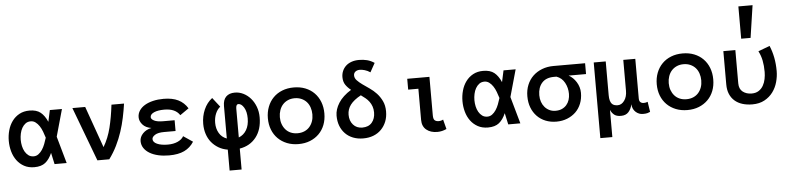

<svg xmlns="http://www.w3.org/2000/svg" viewBox="-63 -1124 6667 1611"><g transform="rotate(-5 3270.5 -318.0)"><path d="M90.8 -227.1Q90.8 -201.2 96.4 -175Q102.1 -148.9 114 -127.9Q126 -106.9 144 -93.5Q162.1 -80.1 188 -80.1Q210 -80.1 228 -93.5Q246.1 -106.9 260 -127.9Q273.9 -148.9 283.9 -175Q293.9 -201.2 301.8 -227.1Q293.9 -252.9 283.9 -279.5Q273.9 -306.2 260 -327.1Q246.1 -348.1 228 -361.6Q210 -375 188 -375Q162.1 -375 144 -361.6Q126 -348.1 114 -327.1Q102.1 -306.2 96.4 -279.5Q90.8 -252.9 90.8 -227.1ZM-9.8 -227.1Q-9.8 -272.9 2.2 -315.9Q14.2 -358.9 38.6 -392.3Q63 -425.8 99.6 -445.8Q136.2 -465.8 185.1 -465.8Q244.1 -465.8 278.1 -438.5Q312 -411.1 335 -357.9L356 -455.1H458L394 -227.1L458 0H356L335 -96.2Q312 -43 278.1 -15.9Q244.1 11.2 185.1 11.2Q136.2 11.2 99.6 -8.8Q63 -28.8 38.6 -62Q14.2 -95.2 2.2 -138.2Q-9.8 -181.2 -9.8 -227.1Z M716.8 0 545.9 -455.1H653.8L777.8 -106Q819.8 -176.8 841.3 -263.4Q862.8 -350.1 875 -455.1H981Q972.7 -397 960.2 -337.9Q947.8 -278.8 928.7 -220.9Q909.7 -163.1 882.3 -107.4Q855 -51.8 816.9 0Z M1092.8 -330.1Q1092.8 -360.8 1109.9 -386.5Q1127 -412.1 1156.5 -429.4Q1186 -446.8 1226.3 -456.3Q1266.6 -465.8 1314 -465.8Q1388.7 -465.8 1437.7 -441.4Q1486.8 -417 1516.6 -368.2L1442.9 -316.9Q1405.8 -375 1313 -375Q1258.8 -375 1226.3 -360.6Q1193.8 -346.2 1193.8 -321.8Q1193.8 -305.2 1219.2 -292Q1244.6 -278.8 1295.9 -278.8H1391.6V-188H1294.9Q1243.7 -188 1218.3 -171.9Q1192.9 -155.8 1192.9 -137.2Q1192.9 -110.8 1227.3 -95.5Q1261.7 -80.1 1317.9 -80.1Q1365.7 -80.1 1401.4 -96.4Q1437 -112.8 1450.7 -139.2L1529.8 -85.9Q1499 -37.1 1448.5 -12.9Q1397.9 11.2 1319.8 11.2Q1271 11.2 1229.5 1.7Q1188 -7.8 1157.5 -25.9Q1127 -43.9 1109.4 -70.1Q1091.8 -96.2 1091.8 -128.9Q1091.8 -164.1 1119.4 -193.1Q1147 -222.2 1191.9 -231Q1143.6 -238.8 1118.2 -267.8Q1092.8 -296.9 1092.8 -330.1Z M1914.6 -465.8Q1952.6 -465.8 1987.1 -448.5Q2021.5 -431.2 2047.6 -401.1Q2073.7 -371.1 2089.1 -330.1Q2104.5 -289.1 2104.5 -241.2Q2104.5 -138.2 2053.7 -73.5Q2002.9 -8.8 1915.5 5.9V182.1H1814.5V5.9Q1771.5 -1 1737.1 -21.5Q1702.6 -42 1678.2 -72Q1653.8 -102.1 1640.9 -141.6Q1627.9 -181.2 1627.9 -227.1Q1627.9 -291 1652.3 -346.9Q1676.8 -402.8 1721.7 -437L1782.7 -358.9Q1756.8 -337.9 1742.7 -303.5Q1728.5 -269 1728.5 -227.1Q1728.5 -178.2 1750.5 -140.6Q1772.5 -103 1814.5 -87.9V-361.8Q1814.5 -413.1 1840.6 -439.5Q1866.7 -465.8 1914.6 -465.8ZM1915.5 -87.9Q1957.5 -104 1980.7 -143.6Q2003.9 -183.1 2003.9 -241.2Q2003.9 -297.9 1982.9 -332.5Q1961.9 -367.2 1936.5 -367.2Q1915.5 -367.2 1915.5 -330.1Z M2648.4 -227.1Q2648.4 -173.8 2631.6 -130.4Q2614.7 -86.9 2583.3 -55.4Q2551.8 -23.9 2508.1 -6.3Q2464.4 11.2 2410.6 11.2Q2357.4 11.2 2313.5 -6.3Q2269.5 -23.9 2238 -55.4Q2206.5 -86.9 2189.5 -130.4Q2172.4 -173.8 2172.4 -227.1Q2172.4 -278.8 2189.5 -323Q2206.5 -367.2 2238 -399.2Q2269.5 -431.2 2313.5 -448.5Q2357.4 -465.8 2410.6 -465.8Q2464.4 -465.8 2508.1 -448.5Q2551.8 -431.2 2583.3 -399.2Q2614.7 -367.2 2631.6 -323Q2648.4 -278.8 2648.4 -227.1ZM2547.4 -227.1Q2547.4 -257.8 2538.1 -285.4Q2528.8 -313 2511.2 -332.5Q2493.7 -352.1 2468 -363.5Q2442.4 -375 2410.6 -375Q2378.4 -375 2353 -363.5Q2327.6 -352.1 2310.1 -332.5Q2292.5 -313 2283 -285.4Q2273.4 -257.8 2273.4 -227.1Q2273.4 -194.8 2283 -168.5Q2292.5 -142.1 2310.1 -122.1Q2327.6 -102.1 2353 -91.1Q2378.4 -80.1 2410.6 -80.1Q2442.4 -80.1 2468 -91.1Q2493.7 -102.1 2511.2 -122.1Q2528.8 -142.1 2538.1 -168.5Q2547.4 -194.8 2547.4 -227.1Z M2748.5 -198.2Q2748.5 -251 2782.5 -304.9Q2816.4 -358.9 2888.7 -403.8Q2861.3 -424.8 2843.5 -450.9Q2825.7 -477.1 2825.7 -516.1Q2825.7 -543 2835.7 -566.9Q2845.7 -590.8 2864.5 -608.9Q2883.3 -627 2911.9 -637.5Q2940.4 -647.9 2976.6 -647.9Q3012.7 -647.9 3044.2 -639.9Q3075.7 -631.8 3105.5 -611.8L3063.5 -536.1Q3040.5 -551.8 3017.1 -558.3Q2993.7 -564.9 2976.6 -564.9Q2953.6 -564.9 2939 -553.5Q2924.3 -542 2924.3 -522Q2924.3 -499 2942.4 -480Q2960.4 -460.9 2987.1 -441.9Q3013.7 -422.9 3045.2 -401.4Q3076.7 -379.9 3103 -351.6Q3129.4 -323.2 3147.5 -285.6Q3165.5 -248 3165.5 -198.2Q3165.5 -150.9 3150.4 -113Q3135.3 -75.2 3107.9 -47.1Q3080.6 -19 3042 -3.9Q3003.4 11.2 2955.6 11.2Q2908.7 11.2 2870.1 -3.9Q2831.5 -19 2804.4 -47.1Q2777.3 -75.2 2762.9 -113Q2748.5 -150.9 2748.5 -198.2ZM3064.5 -198.2Q3064.5 -226.1 3056.4 -249Q3048.3 -272 3034.9 -290Q3021.5 -308.1 3003.4 -323Q2985.4 -337.9 2966.3 -351.1Q2905.3 -317.9 2877.4 -280.5Q2849.6 -243.2 2849.6 -196.8Q2849.6 -146 2878.7 -113Q2907.7 -80.1 2955.6 -80.1Q3008.3 -80.1 3036.4 -113Q3064.5 -146 3064.5 -198.2Z M3657.2 -6.8Q3619.6 11.2 3579.6 11.2Q3522.5 11.2 3487.3 -17.8Q3452.1 -46.9 3452.1 -101.1V-363.8H3366.2V-455.1H3553.2V-130.9Q3553.2 -98.1 3565.9 -88.1Q3578.6 -78.1 3598.6 -78.1Q3609.4 -78.1 3619.9 -81.1Q3630.4 -84 3636.2 -87.9Z M3912.1 -227.1Q3912.1 -201.2 3917.7 -175Q3923.3 -148.9 3935.3 -127.9Q3947.3 -106.9 3965.3 -93.5Q3983.4 -80.1 4009.3 -80.1Q4031.2 -80.1 4049.3 -93.5Q4067.4 -106.9 4081.3 -127.9Q4095.2 -148.9 4105.2 -175Q4115.2 -201.2 4123 -227.1Q4115.2 -252.9 4105.2 -279.5Q4095.2 -306.2 4081.3 -327.1Q4067.4 -348.1 4049.3 -361.6Q4031.2 -375 4009.3 -375Q3983.4 -375 3965.3 -361.6Q3947.3 -348.1 3935.3 -327.1Q3923.3 -306.2 3917.7 -279.5Q3912.1 -252.9 3912.1 -227.1ZM3811.5 -227.1Q3811.5 -272.9 3823.5 -315.9Q3835.4 -358.9 3859.9 -392.3Q3884.3 -425.8 3920.9 -445.8Q3957.5 -465.8 4006.3 -465.8Q4065.4 -465.8 4099.4 -438.5Q4133.3 -411.1 4156.2 -357.9L4177.2 -455.1H4279.3L4215.3 -227.1L4279.3 0H4177.2L4156.2 -96.2Q4133.3 -43 4099.4 -15.9Q4065.4 11.2 4006.3 11.2Q3957.5 11.2 3920.9 -8.8Q3884.3 -28.8 3859.9 -62Q3835.4 -95.2 3823.5 -138.2Q3811.5 -181.2 3811.5 -227.1Z M4717.3 -363.8Q4736.3 -354 4752.7 -337.9Q4769 -321.8 4781.5 -302Q4793.9 -282.2 4801 -259Q4808.1 -235.8 4808.1 -210.9Q4808.1 -161.1 4791.7 -120.1Q4775.4 -79.1 4745.4 -50Q4715.3 -21 4673.8 -4.4Q4632.3 12.2 4583 12.2Q4533.2 12.2 4491.7 -4.4Q4450.2 -21 4420.2 -52Q4390.1 -83 4373.8 -125.5Q4357.4 -168 4357.4 -221.2Q4357.4 -272.9 4375.2 -316.4Q4393.1 -359.9 4425 -390.4Q4457 -420.9 4501.2 -438Q4545.4 -455.1 4597.2 -455.1H4864.3V-363.8ZM4593.3 -363.8Q4527.3 -363.8 4492.7 -325Q4458 -286.1 4458 -221.2Q4458 -190.9 4467 -165Q4476.1 -139.2 4492.7 -120.1Q4509.3 -101.1 4532.2 -90.1Q4555.2 -79.1 4583 -79.1Q4614.3 -79.1 4637.2 -89.6Q4660.2 -100.1 4675.8 -118.2Q4691.4 -136.2 4699.2 -160.2Q4707 -184.1 4707 -210.9Q4707 -262.2 4683.6 -305.2Q4660.2 -348.1 4615.2 -363.8Z M5221.2 -78.1Q5212.9 -40 5190.4 -14.4Q5168 11.2 5126 11.2Q5088.9 11.2 5069.1 -4.9Q5049.3 -21 5038.1 -46.9V182.1H4937V-455.1H5038.1V-169.9Q5038.1 -144 5043 -126.5Q5047.9 -108.9 5056.9 -98.4Q5065.9 -87.9 5079.1 -84Q5092.3 -80.1 5106.9 -80.1Q5139.2 -80.1 5162.6 -112.1Q5186 -144 5186 -195.8V-455.1H5287.1V-122.1Q5287.1 -99.1 5298.1 -89.6Q5309.1 -80.1 5326.2 -80.1Q5343.3 -80.1 5358.9 -86.9L5372.1 -1Q5362.3 3.9 5348.6 7.6Q5335 11.2 5310.1 11.2Q5294.9 11.2 5280 5.6Q5265.1 0 5252.2 -11Q5239.3 -22 5230.7 -38.6Q5222.2 -55.2 5221.2 -78.1Z M5923.8 -227.1Q5923.8 -173.8 5907 -130.4Q5890.1 -86.9 5858.6 -55.4Q5827.1 -23.9 5783.4 -6.3Q5739.7 11.2 5686 11.2Q5632.8 11.2 5588.9 -6.3Q5544.9 -23.9 5513.4 -55.4Q5481.9 -86.9 5464.8 -130.4Q5447.8 -173.8 5447.8 -227.1Q5447.8 -278.8 5464.8 -323Q5481.9 -367.2 5513.4 -399.2Q5544.9 -431.2 5588.9 -448.5Q5632.8 -465.8 5686 -465.8Q5739.7 -465.8 5783.4 -448.5Q5827.1 -431.2 5858.6 -399.2Q5890.1 -367.2 5907 -323Q5923.8 -278.8 5923.8 -227.1ZM5822.8 -227.1Q5822.8 -257.8 5813.5 -285.4Q5804.2 -313 5786.6 -332.5Q5769 -352.1 5743.4 -363.5Q5717.8 -375 5686 -375Q5653.8 -375 5628.4 -363.5Q5603 -352.1 5585.4 -332.5Q5567.9 -313 5558.3 -285.4Q5548.8 -257.8 5548.8 -227.1Q5548.8 -194.8 5558.3 -168.5Q5567.9 -142.1 5585.4 -122.1Q5603 -102.1 5628.4 -91.1Q5653.8 -80.1 5686 -80.1Q5717.8 -80.1 5743.4 -91.1Q5769 -102.1 5786.6 -122.1Q5804.2 -142.1 5813.5 -168.5Q5822.8 -194.8 5822.8 -227.1Z M6232.9 11.2Q6187 11.2 6149.4 -0.5Q6111.8 -12.2 6085 -35.6Q6058.1 -59.1 6043.5 -93.5Q6028.8 -127.9 6028.8 -174.8V-455.1H6129.9V-174.8Q6129.9 -127 6160.4 -103.5Q6190.9 -80.1 6234.9 -80.1Q6270 -80.1 6293.9 -95.5Q6317.9 -110.8 6332.3 -136Q6346.7 -161.1 6352.8 -191.7Q6358.9 -222.2 6358.9 -251Q6358.9 -304.2 6350.3 -347.2Q6341.8 -390.1 6321.8 -428.2L6418.9 -464.8Q6439 -418 6449.5 -364Q6460 -310.1 6460 -250Q6460 -204.1 6447 -157.5Q6434.1 -110.8 6406.5 -73.5Q6378.9 -36.1 6335.9 -12.5Q6293 11.2 6232.9 11.2ZM6306.6 -817.9 6266.1 -545.9H6187V-817.9Z"/></g></svg>

Font: Anonymous Pro
Style: Bold
Weight: 700
Monospace: yes
Designer: Mark Simonson
Version: Version 1.003